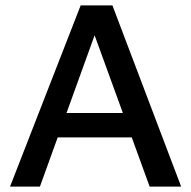

<svg xmlns="http://www.w3.org/2000/svg" viewBox="-20 -687 704 707"><path d="M17 0 277 -667H394L647 0H531L308 -613L350 -617L127 0ZM145 -181 177 -271H494L503 -181Z"/></svg>

Font: Maven Pro Medium
Style: Regular
Weight: 500
Designer: Joe Prince
Foundry: Joe Prince
Version: Version 2.103